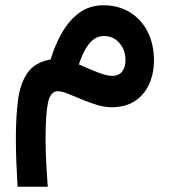

<svg xmlns="http://www.w3.org/2000/svg" viewBox="-20 -401 650 732"><path d="M172.9 -174.3Q190.4 -231.9 217.8 -278.8Q245.1 -325.7 283.9 -353.3Q322.8 -380.9 374 -380.9Q431.2 -380.9 474.6 -354.5Q518.1 -328.1 542.5 -280.8Q566.9 -233.4 566.9 -170.4Q566.9 -121.1 548.8 -80.6Q530.8 -40 494.9 -16.1Q459 7.8 405.3 7.8Q377.9 7.8 348.1 -1.5Q318.4 -10.7 290 -22.7Q261.7 -34.7 238.5 -43.9Q215.3 -53.2 200.7 -53.2Q171.4 -53.2 162.6 -7.8Q153.8 37.6 153.8 124Q153.8 182.1 156.7 230.7Q159.7 279.3 162.1 311H46.9Q43.9 261.2 42.2 215.6Q40.5 169.9 40.5 126Q40.5 44.9 48.6 -18.8Q56.6 -82.5 84.7 -123Q112.8 -163.6 172.9 -174.3ZM458.5 -171.4Q458.5 -209 435.8 -236.3Q413.1 -263.7 376 -263.7Q351.1 -263.7 332.8 -247.6Q314.5 -231.4 301.8 -206.5Q289.1 -181.6 280.8 -155.3Q321.3 -137.2 354.2 -124.5Q387.2 -111.8 406.7 -111.8Q434.1 -111.8 446.3 -129.2Q458.5 -146.5 458.5 -171.4Z"/></svg>

Font: Vazirmatn RD FD SemiBold
Style: Regular
Weight: 600
Designer: Saber Rastikerdar
Foundry: Saber Rastikerdar
Version: Version 33.003